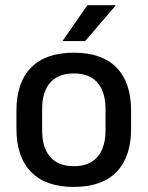

<svg xmlns="http://www.w3.org/2000/svg" viewBox="-20 -704 566 736"><path d="M263 12.5Q155 12.5 99 -45Q43 -102.5 43 -210.5V-280Q43 -387.5 99 -444.8Q155 -502 263 -502Q371 -502 426.8 -444.8Q482.5 -387.5 482.5 -280V-210.5Q482.5 -102.5 426.8 -45Q371 12.5 263 12.5ZM263 -67Q322.5 -67 353.5 -102.5Q384.5 -138 384.5 -204.5V-286Q384.5 -352 353.5 -387.2Q322.5 -422.5 263 -422.5Q203.5 -422.5 172.5 -387.2Q141.5 -352 141.5 -286V-204.5Q141.5 -138 172.5 -102.5Q203.5 -67 263 -67ZM220.5 -548 315 -684H423V-682.5L306.5 -546.5H220.5Z"/></svg>

Font: Anek Kannada Medium Medium
Style: Regular
Weight: 500
Version: Version 1.003